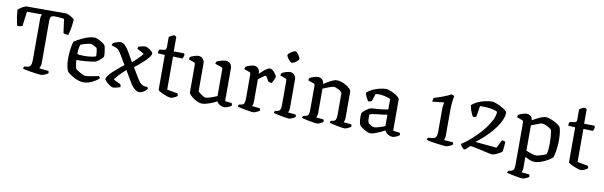

<svg xmlns="http://www.w3.org/2000/svg" viewBox="-55 -1308 6556 2084"><g transform="rotate(10 3223.0 -266.0)"><path d="M390 0Q383 0 363 -2.5Q343 -5 317 -8.5Q291 -12 265 -16.5Q239 -21 218.5 -25Q198 -29 190 -32Q190 -39 193 -47Q196 -55 198 -58L229 -61Q250 -64 260 -73.5Q270 -83 274 -103Q278 -123 278 -158V-592Q278 -615 282 -628.5Q286 -642 290 -648H124L103 -488Q97 -485 81 -481.5Q65 -478 47 -478Q43 -492 37 -519Q31 -546 26 -581Q21 -616 19 -652Q33 -666 58 -682Q83 -698 107 -704H552Q577 -697 602 -681.5Q627 -666 639 -652Q635 -593 626.5 -548Q618 -503 610 -478Q593 -478 577 -481.5Q561 -485 555 -488L534 -642Q518 -645 490 -648Q462 -651 428 -651Q404 -651 393.5 -642Q383 -633 381 -619.5Q379 -606 379 -591V-133Q379 -109 373.5 -91.5Q368 -74 362 -67L464 -56Q466 -55 468.5 -47.5Q471 -40 471 -32Q456 -20 432 -10Q408 0 390 0Z M859 0Q832 0 802.5 -10Q773 -20 747.5 -34.5Q722 -49 704 -62Q686 -75 681 -82Q668 -99 660 -137.5Q652 -176 652 -220Q652 -261 655.5 -298.5Q659 -336 665 -367Q671 -398 678 -417Q692 -426 716.5 -440Q741 -454 771.5 -467.5Q802 -481 834 -490.5Q866 -500 895 -500Q911 -500 935.5 -489Q960 -478 982.5 -463.5Q1005 -449 1013 -438Q1019 -431 1023.5 -408.5Q1028 -386 1031 -360Q1034 -334 1033 -313Q1023 -298 1008.5 -284.5Q994 -271 979 -261Q964 -251 954 -245Q944 -242 913 -237.5Q882 -233 838 -229.5Q794 -226 743 -226Q745 -194 750 -165Q755 -136 760 -129Q764 -125 777.5 -115.5Q791 -106 808 -96.5Q825 -87 842 -79.5Q859 -72 870 -72Q882 -72 902.5 -75Q923 -78 945.5 -82.5Q968 -87 987 -91Q1006 -95 1015 -97Q1019 -93 1023 -86.5Q1027 -80 1027 -70Q1008 -54 981 -37.5Q954 -21 922.5 -10.5Q891 0 859 0ZM816 -284Q841 -284 867 -286Q893 -288 915 -292.5Q937 -297 948 -303Q948 -315 946.5 -333Q945 -351 942.5 -367Q940 -383 938 -389Q936 -393 922.5 -401.5Q909 -410 893 -417.5Q877 -425 866 -425Q856 -425 833.5 -420Q811 -415 788.5 -408Q766 -401 756 -395Q752 -383 748.5 -365Q745 -347 743.5 -327.5Q742 -308 742 -292Q753 -288 774.5 -286Q796 -284 816 -284Z M1187 0Q1177 0 1160.5 -9.5Q1144 -19 1127.5 -32Q1111 -45 1100 -57.5Q1089 -70 1089 -76Q1089 -92 1106 -115Q1123 -138 1150.5 -164Q1178 -190 1209.5 -215.5Q1241 -241 1267 -262L1203 -370Q1194 -384 1185.5 -397Q1177 -410 1164 -420Q1151 -430 1131 -437L1093 -448Q1094 -456 1097 -464.5Q1100 -473 1103 -476Q1112 -481 1127 -486.5Q1142 -492 1157 -496Q1172 -500 1179 -500Q1211 -500 1234 -475.5Q1257 -451 1277 -419L1342 -306Q1368 -329 1390 -350Q1412 -371 1427.5 -389Q1443 -407 1451 -418Q1442 -424 1427 -432.5Q1412 -441 1397.5 -448.5Q1383 -456 1374 -459Q1375 -467 1377.5 -474Q1380 -481 1382 -485Q1390 -488 1405 -491.5Q1420 -495 1434.5 -497.5Q1449 -500 1457 -500Q1465 -500 1479.5 -493Q1494 -486 1508.5 -476Q1523 -466 1532.5 -455.5Q1542 -445 1542 -439Q1542 -422 1525.5 -399.5Q1509 -377 1483.5 -352Q1458 -327 1428.5 -302.5Q1399 -278 1373 -257L1444 -138Q1466 -102 1487.5 -87Q1509 -72 1528 -72H1551Q1554 -70 1557 -64.5Q1560 -59 1560 -51Q1554 -40 1539.5 -28Q1525 -16 1507 -8Q1489 0 1475 0Q1452 0 1423.5 -22.5Q1395 -45 1367 -94L1297 -213Q1271 -190 1246.5 -165.5Q1222 -141 1204.5 -121Q1187 -101 1180 -90Q1188 -84 1202 -76.5Q1216 -69 1232 -61.5Q1248 -54 1258 -50Q1261 -45 1263.5 -36.5Q1266 -28 1266 -19Q1258 -15 1242.5 -11Q1227 -7 1211.5 -3.5Q1196 0 1187 0Z M1820 0Q1808 0 1785 -7Q1762 -14 1738 -24.5Q1714 -35 1696.5 -45.5Q1679 -56 1679 -62V-446L1601 -451Q1601 -469 1605 -480Q1609 -491 1612 -494L1663 -500Q1678 -502 1682.5 -510.5Q1687 -519 1687 -538V-646Q1699 -655 1716.5 -664Q1734 -673 1749 -674L1768 -661V-501L1880 -500L1889 -487Q1888 -472 1883.5 -459.5Q1879 -447 1875 -441L1770 -445V-80L1887 -59Q1889 -56 1891.5 -50Q1894 -44 1894 -34Q1887 -25 1873 -17.5Q1859 -10 1844.5 -5Q1830 0 1820 0Z M2169 4Q2145 4 2119 -7Q2093 -18 2070 -35Q2047 -52 2032.5 -67.5Q2018 -83 2018 -92V-400Q2018 -408 2015 -414.5Q2012 -421 2002 -424L1944 -445Q1946 -457 1949 -464Q1952 -471 1955 -474Q1971 -483 1998.5 -491.5Q2026 -500 2042 -500Q2070 -500 2089.5 -479.5Q2109 -459 2109 -430V-120Q2120 -110 2135.5 -98Q2151 -86 2167.5 -76.5Q2184 -67 2196 -67Q2209 -67 2231 -73Q2253 -79 2277 -88.5Q2301 -98 2320 -106V-400Q2320 -408 2316.5 -415Q2313 -422 2304 -424L2236 -447Q2237 -458 2240 -465Q2243 -472 2245 -474Q2256 -480 2275 -486Q2294 -492 2314 -496Q2334 -500 2344 -500Q2372 -500 2391.5 -479.5Q2411 -459 2411 -430V-66L2484 -58Q2486 -55 2489 -48.5Q2492 -42 2492 -34Q2486 -25 2471.5 -17.5Q2457 -10 2440.5 -5Q2424 0 2413 0Q2387 0 2362.5 -14.5Q2338 -29 2329 -50Q2308 -37 2278.5 -25Q2249 -13 2219.5 -4.5Q2190 4 2169 4Z M2727 0Q2719 0 2696.5 -3.5Q2674 -7 2646 -12Q2618 -17 2593 -22.5Q2568 -28 2557 -32Q2557 -39 2560 -46Q2563 -53 2566 -56L2594 -61Q2605 -63 2613 -70Q2621 -77 2625 -93Q2629 -109 2629 -139V-400Q2629 -408 2626 -414.5Q2623 -421 2613 -424L2555 -445Q2557 -457 2560 -464Q2563 -471 2566 -474Q2582 -483 2609.5 -491.5Q2637 -500 2653 -500Q2681 -500 2699.5 -481Q2718 -462 2718 -431V-422Q2728 -430 2742 -443.5Q2756 -457 2772 -470Q2788 -483 2803 -491.5Q2818 -500 2830 -500Q2842 -500 2855.5 -490.5Q2869 -481 2880.5 -467Q2892 -453 2899.5 -440.5Q2907 -428 2907 -423Q2907 -418 2902 -403.5Q2897 -389 2889 -373.5Q2881 -358 2874 -348Q2862 -348 2851.5 -351.5Q2841 -355 2835 -357Q2829 -370 2821.5 -383Q2814 -396 2808 -405Q2802 -414 2798 -414Q2793 -414 2781.5 -407Q2770 -400 2757.5 -390.5Q2745 -381 2734.5 -372.5Q2724 -364 2720 -361V-120Q2720 -100 2716 -85Q2712 -70 2708 -64L2794 -56Q2796 -54 2798.5 -47.5Q2801 -41 2801 -33Q2795 -25 2781 -17.5Q2767 -10 2752 -5Q2737 0 2727 0Z M3122 0Q3115 0 3092 -3.5Q3069 -7 3041.5 -12Q3014 -17 2989.5 -22.5Q2965 -28 2954 -32Q2954 -39 2957 -46Q2960 -53 2963 -56L2991 -61Q3002 -63 3010 -70Q3018 -77 3022 -93Q3026 -109 3026 -139V-400Q3026 -408 3023 -414.5Q3020 -421 3010 -424L2952 -445Q2953 -455 2956.5 -463Q2960 -471 2963 -474Q2979 -483 3006.5 -491.5Q3034 -500 3050 -500Q3078 -500 3097.5 -479.5Q3117 -459 3117 -430V-120Q3117 -100 3113 -85Q3109 -70 3105 -64L3189 -56Q3191 -52 3193.5 -46.5Q3196 -41 3196 -33Q3191 -25 3177 -17.5Q3163 -10 3148 -5Q3133 0 3122 0ZM3050 -602Q3044 -602 3033.5 -610.5Q3023 -619 3013 -631.5Q3003 -644 2996.5 -656Q2990 -668 2990 -675Q2990 -683 2999 -692.5Q3008 -702 3021 -710.5Q3034 -719 3047.5 -725.5Q3061 -732 3068 -732Q3076 -732 3085.5 -723.5Q3095 -715 3104 -702Q3113 -689 3119 -677Q3125 -665 3125 -656Q3125 -650 3116.5 -640.5Q3108 -631 3096 -622Q3084 -613 3071.5 -607.5Q3059 -602 3050 -602Z M3431 0Q3423 0 3401 -3.5Q3379 -7 3351.5 -12Q3324 -17 3300 -22.5Q3276 -28 3264 -32Q3264 -40 3267.5 -46.5Q3271 -53 3274 -56L3301 -61Q3318 -64 3327.5 -78.5Q3337 -93 3337 -139V-400Q3337 -408 3333.5 -414.5Q3330 -421 3321 -424L3260 -445Q3262 -458 3264.5 -464Q3267 -470 3271 -474Q3287 -483 3314.5 -491.5Q3342 -500 3358 -500Q3387 -500 3406 -481.5Q3425 -463 3425 -434Q3448 -449 3474 -464Q3500 -479 3524.5 -489.5Q3549 -500 3568 -500Q3590 -500 3618 -491Q3646 -482 3671.5 -466.5Q3697 -451 3713.5 -434.5Q3730 -418 3730 -401V-120Q3730 -100 3726 -85Q3722 -70 3718 -64L3802 -56Q3804 -52 3806.5 -46Q3809 -40 3809 -33Q3803 -25 3789 -17.5Q3775 -10 3760.5 -5Q3746 0 3735 0Q3727 0 3705 -3.5Q3683 -7 3656 -12Q3629 -17 3605.5 -22.5Q3582 -28 3570 -32Q3570 -40 3573.5 -46.5Q3577 -53 3580 -56L3605 -60Q3615 -62 3622.5 -68Q3630 -74 3634.5 -90.5Q3639 -107 3639 -139V-366Q3639 -376 3628 -386.5Q3617 -397 3600.5 -405.5Q3584 -414 3569 -419Q3554 -424 3546 -424Q3539 -424 3523 -419.5Q3507 -415 3488 -407.5Q3469 -400 3452.5 -393.5Q3436 -387 3428 -383V-122Q3428 -102 3424 -86.5Q3420 -71 3415 -64L3497 -56Q3499 -52 3501 -46Q3503 -40 3503 -33Q3498 -25 3484.5 -17.5Q3471 -10 3456 -5Q3441 0 3431 0Z M4025 4Q4007 4 3981 -8Q3955 -20 3933.5 -35Q3912 -50 3905 -58Q3897 -68 3892 -94Q3887 -120 3887 -151Q3887 -163 3887.5 -173.5Q3888 -184 3889 -194Q3891 -199 3901.5 -209.5Q3912 -220 3927 -232Q3942 -244 3957.5 -253Q3973 -262 3984 -264Q3992 -266 4009.5 -267Q4027 -268 4049 -269Q4063 -270 4078.5 -271.5Q4094 -273 4110 -275Q4126 -277 4141.5 -279.5Q4157 -282 4171 -285V-400Q4144 -413 4108 -421Q4072 -429 4043 -429Q4033 -429 4023.5 -428Q4014 -427 4006 -426L3979 -343Q3975 -342 3966.5 -338.5Q3958 -335 3941 -333Q3932 -345 3919 -369Q3906 -393 3901 -422Q3921 -441 3947 -455.5Q3973 -470 4001.5 -479.5Q4030 -489 4058.5 -494.5Q4087 -500 4111 -500Q4127 -500 4152 -490.5Q4177 -481 4202.5 -467.5Q4228 -454 4245.5 -438.5Q4263 -423 4263 -412V-66L4335 -58Q4337 -55 4340 -49Q4343 -43 4343 -34Q4337 -25 4322.5 -17.5Q4308 -10 4292.5 -5Q4277 0 4265 0Q4248 0 4230.5 -7.5Q4213 -15 4200 -27.5Q4187 -40 4180 -55Q4157 -42 4126.5 -28.5Q4096 -15 4069 -5.5Q4042 4 4025 4ZM4055 -68Q4067 -68 4089 -73.5Q4111 -79 4134.5 -87.5Q4158 -96 4171 -102V-227Q4148 -223 4122 -219.5Q4096 -216 4072 -214Q4044 -211 4017 -207Q3990 -203 3977 -193Q3977 -175 3977.5 -149Q3978 -123 3986 -104Q3995 -94 4015.5 -81Q4036 -68 4055 -68Z M4851 0Q4846 0 4825.5 -2.5Q4805 -5 4777.5 -8Q4750 -11 4722 -15.5Q4694 -20 4671.5 -24Q4649 -28 4639 -32Q4639 -42 4642.5 -48Q4646 -54 4649 -57L4690 -62Q4709 -64 4721.5 -70Q4734 -76 4740 -92.5Q4746 -109 4746 -143V-388Q4746 -415 4749.5 -435.5Q4753 -456 4755 -463L4753 -465L4626 -451Q4626 -465 4629 -477Q4632 -489 4634 -494Q4683 -508 4732 -526.5Q4781 -545 4819 -565Q4829 -564 4837 -560Q4845 -556 4850 -551Q4847 -538 4843.5 -514.5Q4840 -491 4837.5 -462Q4835 -433 4835 -403V-120Q4835 -100 4831 -84Q4827 -68 4822 -63L4922 -56Q4924 -55 4926.5 -49.5Q4929 -44 4929 -33Q4922 -25 4907 -17.5Q4892 -10 4876.5 -5Q4861 0 4851 0Z M5060 0Q5053 0 5042.5 -9.5Q5032 -19 5023 -32Q5014 -45 5014 -55Q5039 -69 5079.5 -101.5Q5120 -134 5165 -178Q5210 -222 5249 -272Q5288 -322 5313 -372Q5338 -422 5338 -465Q5323 -474 5295.5 -481Q5268 -488 5229.5 -491.5Q5191 -495 5145 -494L5126 -374Q5122 -371 5113 -368Q5104 -365 5092 -365Q5083 -375 5074 -393.5Q5065 -412 5057.5 -436.5Q5050 -461 5046 -486Q5071 -511 5109 -528.5Q5147 -546 5189 -555.5Q5231 -565 5266 -565Q5280 -565 5300.5 -558.5Q5321 -552 5344.5 -541Q5368 -530 5388.5 -517.5Q5409 -505 5422.5 -493Q5436 -481 5436 -472Q5436 -432 5416.5 -388.5Q5397 -345 5366.5 -303Q5336 -261 5299.5 -223Q5263 -185 5227.5 -154Q5192 -123 5164 -102L5399 -80L5444 -169Q5457 -169 5468 -165.5Q5479 -162 5483 -157Q5482 -139 5479.5 -107.5Q5477 -76 5472 -49Q5461 -40 5440.5 -28.5Q5420 -17 5398.5 -8.5Q5377 0 5362 0Q5354 0 5331 -5Q5308 -10 5278 -17Q5248 -24 5216.5 -31Q5185 -38 5159 -43Q5133 -48 5117 -49Q5111 -42 5099.5 -31Q5088 -20 5076.5 -10.5Q5065 -1 5060 0Z M5732 200Q5724 200 5701.5 196.5Q5679 193 5651 188Q5623 183 5598 177.5Q5573 172 5561 168Q5561 160 5564.5 153.5Q5568 147 5571 144L5598 139Q5615 136 5625 122Q5635 108 5635 61V-400Q5635 -408 5631.5 -414.5Q5628 -421 5619 -424L5561 -445Q5563 -458 5565.5 -464Q5568 -470 5571 -474Q5588 -483 5615.5 -491.5Q5643 -500 5659 -500Q5686 -500 5704.5 -482.5Q5723 -465 5724 -439Q5741 -449 5760 -459.5Q5779 -470 5799 -479.5Q5819 -489 5837.5 -494.5Q5856 -500 5871 -500Q5888 -500 5912 -492Q5936 -484 5960.5 -472Q5985 -460 6004 -447Q6023 -434 6031 -425Q6039 -413 6044 -386Q6049 -359 6051 -329Q6053 -299 6053 -277Q6053 -221 6045 -169Q6037 -117 6027 -85Q6015 -74 5993.5 -59.5Q5972 -45 5945 -31.5Q5918 -18 5887.5 -9Q5857 0 5828 0Q5804 0 5776.5 -11.5Q5749 -23 5725 -36V80Q5725 100 5721.5 115Q5718 130 5714 136L5799 144Q5801 146 5803.5 152.5Q5806 159 5806 167Q5801 175 5787 182.5Q5773 190 5757.5 195Q5742 200 5732 200ZM5837 -72Q5851 -72 5874 -78.5Q5897 -85 5918.5 -93Q5940 -101 5947 -105Q5955 -124 5958 -159Q5961 -194 5961 -223Q5961 -256 5959 -287.5Q5957 -319 5953.5 -343.5Q5950 -368 5946 -375Q5942 -381 5923.5 -393Q5905 -405 5882.5 -414.5Q5860 -424 5842 -424Q5834 -424 5813 -417Q5792 -410 5768 -400.5Q5744 -391 5725 -383V-105Q5742 -97 5763 -89Q5784 -81 5804 -76.5Q5824 -72 5837 -72Z M6343 0Q6331 0 6308 -7Q6285 -14 6261 -24.5Q6237 -35 6219.5 -45.5Q6202 -56 6202 -62V-446L6124 -451Q6124 -469 6128 -480Q6132 -491 6135 -494L6186 -500Q6201 -502 6205.5 -510.5Q6210 -519 6210 -538V-646Q6222 -655 6239.5 -664Q6257 -673 6272 -674L6291 -661V-501L6403 -500L6412 -487Q6411 -472 6406.5 -459.5Q6402 -447 6398 -441L6293 -445V-80L6410 -59Q6412 -56 6414.5 -50Q6417 -44 6417 -34Q6410 -25 6396 -17.5Q6382 -10 6367.5 -5Q6353 0 6343 0Z"/></g></svg>

Font: Texturina 12pt
Style: Regular
Weight: 400
Designer: Guillermo Torres Carreño
Foundry: Omnibus-Type
Version: Version 1.002